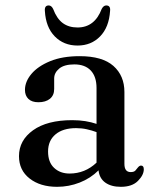

<svg xmlns="http://www.w3.org/2000/svg" viewBox="-20 -692 584 723"><path d="M51.5 -104Q51.5 -163.5 104.5 -201.5Q157.5 -239.5 252 -239.5Q278.5 -239.5 301.5 -235.8Q324.5 -232 343.5 -225.5V-360.5Q343.5 -403.5 321.8 -426.5Q300 -449.5 260 -449.5Q222 -449.5 203 -433.8Q184 -418 184 -396.5V-357Q184 -333 168 -320Q152 -307 124.5 -307Q100 -307 87 -319.5Q74 -332 74 -353.5Q74 -384.5 98.2 -413.5Q122.5 -442.5 168.5 -461.5Q214.5 -480.5 280 -480.5Q365.5 -480.5 407 -443.8Q448.5 -407 448.5 -345.5V-75Q448.5 -44 472 -44Q484.5 -44 489.8 -49.8Q495 -55.5 499 -61Q505 -68.5 511 -68.5Q521.5 -68.5 521.5 -54.5Q521.5 -33 499.5 -10.8Q477.5 11.5 435 11.5Q399 11.5 376.8 -4.2Q354.5 -20 351 -50.5Q321 -20.5 280 -4.5Q239 11.5 195 11.5Q131.5 11.5 91.5 -19.8Q51.5 -51 51.5 -104ZM161 -121.5Q161 -81 183.8 -59.8Q206.5 -38.5 242 -38.5Q300 -38.5 343.5 -79.5V-194.5Q326 -201 307 -205.2Q288 -209.5 266.5 -209.5Q217 -209.5 189 -186Q161 -162.5 161 -121.5ZM272 -588.5Q336.5 -588.5 363 -658.5Q370 -671.5 380 -671.5Q397 -671.5 394.5 -650.5Q390.5 -589.5 357 -555Q323.5 -520.5 272 -520.5Q220 -520.5 186.2 -555Q152.5 -589.5 149 -650.5Q147 -671.5 163.5 -671.5Q173.5 -671.5 180 -658.5Q194 -621.5 216.5 -605Q239 -588.5 272 -588.5Z"/></svg>

Font: Fraunces 9pt S000
Style: Regular
Weight: 400
Version: Version 1.000; ttfautohint (v1.8.3)